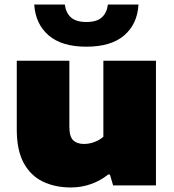

<svg xmlns="http://www.w3.org/2000/svg" viewBox="-20 -818 766 847"><path d="M293 9Q222.5 9 168.5 -17.2Q114.5 -43.5 84.2 -99.8Q54 -156 54 -246V-550H286V-259Q286 -215.5 302.8 -199.2Q319.5 -183 350 -183Q375 -183 398 -192Q421 -201 436 -215V-550H668V0H479L465 -48H457Q423.5 -21 381.2 -6Q339 9 293 9ZM361 -612Q252.5 -612 194.5 -662Q136.5 -712 131 -798H266Q270.5 -761.5 293 -741.2Q315.5 -721 361 -721Q407 -721 429.2 -741.2Q451.5 -761.5 456 -798H591Q586 -712 528 -662Q470 -612 361 -612Z"/></svg>

Font: Encode Sans Expanded Black
Style: Regular
Weight: 900
Width: 7
Designer: Multiple Designers
Foundry: Impallari Type
Version: Version 3.000; ttfautohint (v1.8.3) -l 8 -r 50 -G 200 -x 14 